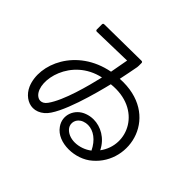

<svg xmlns="http://www.w3.org/2000/svg" viewBox="-159 -1018 1318 1318"><g transform="rotate(45 500.0 -359.0)"><path d="M797 -28C996 -197 909 -581 532 -558C542 -607 552 -654 560 -699C561 -704 561 -708 561 -713V-740C561 -747 557 -751 549 -751C428 -750 285 -748 193 -747C185 -747 181 -743 181 -735V-687C181 -679 185 -675 193 -675C290 -678 384 -680 479 -682C472 -640 464 -596 455 -550C175 -496 65 -239 132 -82C155 -30 202 6 252 6C279 6 307 -4 333 -26C415 -94 491 -389 515 -488C788 -518 901 -273 784 -116C745 -195 671 -234 602 -234C580 -234 559 -230 540 -223C460 -195 424 -103 474 -34C506 12 564 33 626 33C687 33 752 12 797 -28ZM439 -478C414 -372 365 -183 301 -94C287 -74 270 -65 253 -65C240 -65 228 -71 217 -81C139 -156 196 -425 439 -478ZM743 -72C710 -46 665 -30 622 -30C583 -30 546 -44 525 -73C504 -103 512 -154 563 -173C576 -178 589 -180 602 -180C656 -180 710 -141 743 -72Z"/></g></svg>

Font: LINE Seed JP App_OTF Regular
Style: Regular
Weight: 400
Designer: LY Corporation & Fontrix & Fontworks
Version: Version 1.002